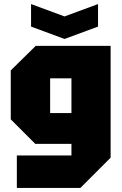

<svg xmlns="http://www.w3.org/2000/svg" viewBox="-20 -786 603 946"><path d="M63 140V-20H332V-77H154L33 -198V-439L156 -560H525V-9L376 140ZM227 -400V-229H332V-400ZM463 -766V-655L298 -594L133 -655V-766L298 -705Z"/></svg>

Font: Tektur SemiCondensed ExtraBold
Style: Regular
Weight: 800
Width: 4
Designer: Adam Jagosz
Foundry: Adam Jagosz
Version: Version 1.005;gftools[0.9.30]